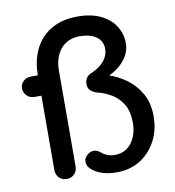

<svg xmlns="http://www.w3.org/2000/svg" viewBox="-83 -808 813 891"><g transform="rotate(-10 323.5 -362.0)"><path d="M162 0Q140 0 126 -14.5Q112 -29 112 -51L113 -500Q113 -549 127.5 -592Q142 -635 171 -667Q200 -699 242.5 -716.5Q285 -734 340 -734Q405 -734 449.5 -712.5Q494 -691 517.5 -654.5Q541 -618 541 -573Q541 -543 526.5 -516.5Q512 -490 488 -470Q464 -450 435 -437L433 -441Q478 -427 518 -398Q558 -369 583.5 -324.5Q609 -280 609 -218Q609 -151 581 -99.5Q553 -48 505.5 -19Q458 10 397 10Q350 10 318.5 -3Q287 -16 271 -35Q261 -47 261 -65.5Q261 -84 281 -98Q295 -108 310.5 -107Q326 -106 341 -92Q351 -83 367 -77Q383 -71 401 -71Q435 -71 459 -88.5Q483 -106 496 -136.5Q509 -167 509 -204Q509 -256 489.5 -289.5Q470 -323 438.5 -342.5Q407 -362 369 -371Q348 -378 338 -389Q328 -400 328 -416Q328 -433 335 -444.5Q342 -456 354 -462Q381 -473 401 -488.5Q421 -504 431.5 -523.5Q442 -543 442 -564Q442 -601 413 -621.5Q384 -642 335 -642Q306 -642 283 -631.5Q260 -621 244.5 -602Q229 -583 221 -558Q213 -533 213 -503L212 -51Q212 -29 198 -14.5Q184 0 162 0ZM80 -401Q59 -401 44.5 -415Q30 -429 30 -450Q30 -470 44.5 -483.5Q59 -497 80 -497H166Q187 -497 194 -483.5Q201 -470 201 -450Q201 -429 194 -415Q187 -401 166 -401Z"/></g></svg>

Font: Quicksand SemiBold
Style: Regular
Weight: 600
Designer: Andrew Paglinawan
Foundry: Andrew Paglinawan
Version: Version 3.004